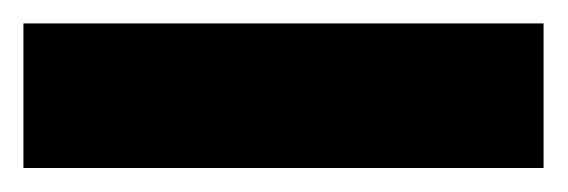

<svg xmlns="http://www.w3.org/2000/svg" viewBox="-20 -20 485 164"><path d="M444.3 123.5H0V0H444.3Z"/></svg>

Font: Heebo ExtraBold
Style: Regular
Weight: 800
Designer: Oded Ezer
Foundry: Ezer Type House
Version: Version 3.100